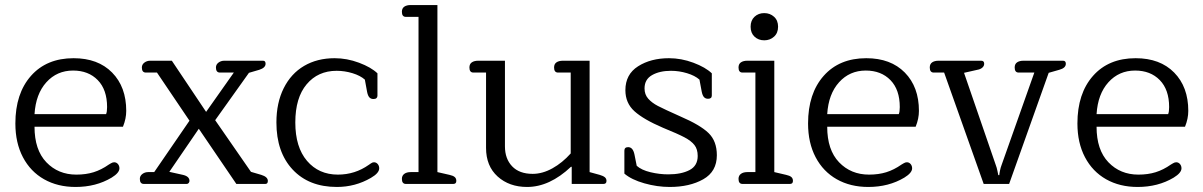

<svg xmlns="http://www.w3.org/2000/svg" viewBox="-20 -730 4774 762"><path d="M41 -240Q41 -359 103 -429Q165 -499 272 -499Q369 -499 425 -442Q481 -385 481 -290Q481 -259 468 -227H117Q117 -135 164 -86Q211 -37 283 -37Q321 -37 351.5 -46.5Q382 -56 412 -77Q414 -78 420.5 -82Q427 -86 433 -86Q442 -86 448 -79Q454 -72 454 -62Q454 -44 423 -25Q361 12 280 12Q209 12 155 -18.5Q101 -49 71 -106Q41 -163 41 -240ZM401 -277Q405 -286 405 -305Q405 -374 368 -412Q331 -450 270 -450Q206 -450 164 -403.5Q122 -357 117 -277Z M535 -20Q535 -32 545 -39.5Q555 -47 568 -47H592L732 -251L603 -442H559Q543 -442 543 -462Q543 -474 553 -481.5Q563 -489 576 -489H662L798 -286L908 -442H853Q837 -442 837 -462Q837 -474 847 -481.5Q857 -489 870 -489H1024Q1034 -489 1034 -477Q1034 -461 1009 -453L968 -441L834 -253L976 -48L1017 -36Q1043 -28 1043 -12Q1043 0 1033 0H918L769 -219L652 -48L706 -36Q732 -30 732 -12Q732 -8 729 -4Q726 0 721 0H551Q535 0 535 -20Z M1077 -244Q1077 -322 1106 -380Q1135 -438 1187 -468.5Q1239 -499 1308 -499Q1357 -499 1405 -481Q1453 -463 1478 -439V-350Q1478 -344 1474 -340.5Q1470 -337 1462 -337Q1452 -337 1446 -343.5Q1440 -350 1437 -365L1428 -414Q1410 -430 1379 -439.5Q1348 -449 1316 -449Q1242 -449 1197 -395.5Q1152 -342 1152 -244Q1152 -146 1198.5 -91.5Q1245 -37 1321 -37Q1389 -37 1444 -76Q1446 -77 1452 -81.5Q1458 -86 1464 -86Q1473 -86 1479 -79Q1485 -72 1485 -62Q1485 -43 1452 -24Q1390 12 1317 12Q1206 12 1141.5 -57Q1077 -126 1077 -244Z M1575 -20Q1575 -33 1584.5 -40Q1594 -47 1610 -47H1641V-663H1591Q1575 -663 1575 -683Q1575 -697 1584.5 -703.5Q1594 -710 1610 -710H1716V-47L1764 -36Q1778 -33 1784.5 -27.5Q1791 -22 1791 -12Q1791 0 1779 0H1591Q1575 0 1575 -20Z M1909 -143V-442H1859Q1843 -442 1843 -462Q1843 -476 1852.5 -482.5Q1862 -489 1878 -489H1984V-149Q1984 -100 2012.5 -70Q2041 -40 2094 -40Q2133 -40 2172.5 -62Q2212 -84 2245 -121V-442H2195Q2179 -442 2179 -462Q2179 -476 2188.5 -482.5Q2198 -489 2214 -489H2320V-47L2360 -36Q2374 -32 2380.5 -26.5Q2387 -21 2387 -12Q2387 0 2375 0H2249V-68H2246Q2161 12 2072 12Q2001 12 1955 -29.5Q1909 -71 1909 -143Z M2458 -41V-132Q2458 -146 2473 -146Q2492 -146 2498 -117L2507 -72Q2526 -55 2561.5 -46.5Q2597 -38 2632 -38Q2684 -38 2716.5 -55Q2749 -72 2749 -111Q2749 -138 2736 -154.5Q2723 -171 2696.5 -185Q2670 -199 2611 -223Q2534 -256 2498 -288.5Q2462 -321 2462 -372Q2462 -435 2512.5 -467Q2563 -499 2635 -499Q2684 -499 2732 -481Q2780 -463 2805 -439V-351Q2805 -338 2790 -338Q2780 -338 2774 -344.5Q2768 -351 2765 -366L2756 -414Q2738 -430 2706.5 -439.5Q2675 -449 2643 -449Q2598 -449 2568 -432Q2538 -415 2538 -379Q2538 -355 2552.5 -338.5Q2567 -322 2591 -309.5Q2615 -297 2680 -268Q2759 -234 2792 -202Q2825 -170 2825 -114Q2825 -49 2771 -18.5Q2717 12 2638 12Q2588 12 2537 -2.5Q2486 -17 2458 -41Z M2959 -624Q2959 -649 2974.5 -663.5Q2990 -678 3013 -678Q3036 -678 3052 -663.5Q3068 -649 3068 -624Q3068 -599 3052 -584.5Q3036 -570 3013 -570Q2990 -570 2974.5 -584.5Q2959 -599 2959 -624ZM2911 -20Q2911 -33 2920.5 -40Q2930 -47 2946 -47H2978V-442H2927Q2911 -442 2911 -462Q2911 -476 2920.5 -482.5Q2930 -489 2946 -489H3053V-47L3100 -36Q3114 -33 3120.5 -27.5Q3127 -22 3127 -12Q3127 0 3115 0H2927Q2911 0 2911 -20Z M3187 -240Q3187 -359 3249 -429Q3311 -499 3418 -499Q3515 -499 3571 -442Q3627 -385 3627 -290Q3627 -259 3614 -227H3263Q3263 -135 3310 -86Q3357 -37 3429 -37Q3467 -37 3497.5 -46.5Q3528 -56 3558 -77Q3560 -78 3566.5 -82Q3573 -86 3579 -86Q3588 -86 3594 -79Q3600 -72 3600 -62Q3600 -44 3569 -25Q3507 12 3426 12Q3355 12 3301 -18.5Q3247 -49 3217 -106Q3187 -163 3187 -240ZM3547 -277Q3551 -286 3551 -305Q3551 -374 3514 -412Q3477 -450 3416 -450Q3352 -450 3310 -403.5Q3268 -357 3263 -277Z M3727 -442H3686Q3670 -442 3670 -462Q3670 -476 3679.5 -482.5Q3689 -489 3705 -489H3874Q3886 -489 3886 -477Q3886 -468 3878.5 -461.5Q3871 -455 3859 -453L3806 -441L3932 -75Q3936 -65 3938.5 -52Q3941 -39 3942 -35H3946Q3946 -39 3948.5 -52Q3951 -65 3955 -75L4085 -442H4023Q4007 -442 4007 -462Q4007 -476 4016.5 -482.5Q4026 -489 4042 -489H4199Q4210 -489 4210 -477Q4210 -460 4184 -453L4142 -441L3985 0H3884Z M4256 -240Q4256 -359 4318 -429Q4380 -499 4487 -499Q4584 -499 4640 -442Q4696 -385 4696 -290Q4696 -259 4683 -227H4332Q4332 -135 4379 -86Q4426 -37 4498 -37Q4536 -37 4566.5 -46.5Q4597 -56 4627 -77Q4629 -78 4635.5 -82Q4642 -86 4648 -86Q4657 -86 4663 -79Q4669 -72 4669 -62Q4669 -44 4638 -25Q4576 12 4495 12Q4424 12 4370 -18.5Q4316 -49 4286 -106Q4256 -163 4256 -240ZM4616 -277Q4620 -286 4620 -305Q4620 -374 4583 -412Q4546 -450 4485 -450Q4421 -450 4379 -403.5Q4337 -357 4332 -277Z"/></svg>

Font: Maitree
Style: Regular
Weight: 400
Designer: CadsonDemak Team
Foundry: CadsonDemak
Version: Version 1.000